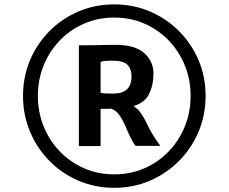

<svg xmlns="http://www.w3.org/2000/svg" viewBox="-20 -918 1068 897"><path d="M87.5 -470Q87.5 -559 120.2 -636.5Q153 -714 211.2 -772.8Q269.5 -831.5 347 -864.5Q424.5 -897.5 513.5 -897.5Q603 -897.5 680.2 -864.5Q757.5 -831.5 816.2 -772.8Q875 -714 907.8 -636.5Q940.5 -559 940.5 -470Q940.5 -381 907.8 -303Q875 -225 816.2 -166Q757.5 -107 680.2 -73.8Q603 -40.5 513.5 -40.5Q424.5 -40.5 347 -73.8Q269.5 -107 211.2 -166Q153 -225 120.2 -303Q87.5 -381 87.5 -470ZM157 -470Q157 -394.5 183.8 -328Q210.5 -261.5 259 -211Q307.5 -160.5 372.5 -132Q437.5 -103.5 513.5 -103.5Q590 -103.5 655 -132Q720 -160.5 768.5 -211Q817 -261.5 843.8 -328Q870.5 -394.5 870.5 -470Q870.5 -545.5 843.8 -611.8Q817 -678 768.5 -728.5Q720 -779 655 -807.5Q590 -836 513.5 -836Q437.5 -836 372.5 -807.5Q307.5 -779 259 -728.5Q210.5 -678 183.8 -611.8Q157 -545.5 157 -470ZM348.5 -235.5V-706.5H392Q411.5 -706.5 430 -707Q448.5 -707.5 470 -708Q491.5 -708.5 520 -708.5Q610.5 -708.5 653.8 -670Q697 -631.5 697 -574.5Q697 -521 676.8 -479.5Q656.5 -438 603.5 -422.5Q625 -409 639.5 -387.5Q654 -366 665.5 -341.8Q677 -317.5 690 -295Q697 -283 704.8 -271Q712.5 -259 729 -236.5H613.5Q604.5 -247.5 598 -259.8Q591.5 -272 584 -287.5Q574.5 -308 563.5 -333.5Q552.5 -359 537.5 -380.5Q522.5 -402 499.5 -410.5Q495.5 -410 486.8 -409.8Q478 -409.5 468 -409.5H450V-235.5ZM450 -484Q457 -482.5 467.8 -481.8Q478.5 -481 489.5 -481H510Q551.5 -481 573 -500.5Q594.5 -520 594.5 -562Q594.5 -596.5 574.5 -616Q554.5 -635.5 500.5 -634.5Q486 -634.5 474.8 -633.8Q463.5 -633 450 -629Z"/></svg>

Font: Koeln Type Sans
Style: Bold
Weight: 700
Designer: Eben Sorkin
Foundry: Eben Sorkin
Version: Version 2.001